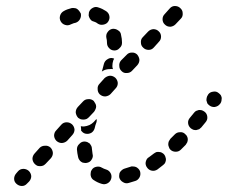

<svg xmlns="http://www.w3.org/2000/svg" viewBox="-20 -594 758 639"><path d="M35 18Q43 25 53 25Q63 25 70 17L77 10Q84 2 84 -8Q83 -18 76 -25Q68 -32 58 -32Q47 -32 40 -24L34 -17Q27 -9 27 1Q27 11 35 18ZM350 1Q353 -9 348 -18Q343 -27 333 -30Q326 -32 319 -36Q311 -41 301 -39Q290 -37 285 -28Q282 -24 282 -19Q281 -14 282 -9Q283 -4 286 0Q289 4 293 6Q305 14 319 18Q329 21 338 16Q347 11 350 1ZM446 -24Q444 -29 441 -32Q437 -36 433 -38Q428 -40 423 -40Q418 -41 414 -39Q405 -36 395 -33Q391 -32 387 -29Q383 -26 380 -22Q377 -18 377 -13Q376 -8 377 -3Q380 7 389 12Q398 18 408 15Q419 12 431 8Q440 5 445 -5Q449 -14 446 -24ZM532 -60Q533 -65 531 -70Q530 -75 527 -79Q524 -83 520 -85Q516 -88 511 -88Q506 -89 501 -88Q496 -86 492 -83Q484 -77 476 -71Q472 -69 469 -65Q466 -60 465 -55Q464 -51 465 -46Q466 -41 469 -37Q475 -28 485 -26Q495 -24 504 -30Q513 -37 522 -44Q526 -47 529 -51Q531 -55 532 -60ZM96 -48Q100 -44 105 -42Q109 -41 114 -41Q119 -41 124 -43Q128 -45 132 -49L149 -67Q156 -75 156 -85Q155 -96 148 -103Q140 -110 130 -109Q119 -109 112 -102L95 -83Q88 -75 88 -65Q89 -55 96 -48ZM251 -55Q255 -52 260 -52Q265 -51 269 -52Q280 -54 285 -63Q291 -72 288 -82Q287 -90 286 -98Q286 -103 284 -108Q282 -112 279 -116Q275 -119 271 -121Q266 -123 261 -123Q251 -123 244 -115Q236 -108 236 -97Q237 -84 240 -71Q241 -66 244 -62Q246 -58 251 -55ZM605 -130Q605 -135 603 -139Q601 -144 597 -147Q590 -155 579 -154Q569 -154 562 -147Q554 -139 547 -132Q544 -128 542 -124Q540 -119 540 -114Q540 -109 542 -105Q543 -100 547 -96Q554 -89 565 -89Q575 -89 582 -96Q590 -104 598 -112Q601 -116 603 -120Q605 -125 605 -130ZM168 -125Q176 -118 186 -118Q197 -119 204 -126L221 -145Q228 -153 228 -163Q227 -173 220 -180Q212 -187 202 -187Q191 -187 184 -179L167 -160Q160 -153 160 -142Q161 -132 168 -125ZM292 -188 301 -198Q302 -195 302 -192Q301 -189 301 -187Q297 -177 295 -167Q292 -157 284 -152Q275 -147 265 -149Q260 -150 256 -153Q253 -156 250 -159Q250 -161 250 -164Q250 -169 249 -174Q254 -173 259 -173Q269 -174 278 -178Q286 -182 292 -188ZM661 -222Q657 -225 652 -227Q647 -228 642 -228Q638 -227 633 -225Q629 -223 626 -219L612 -202Q605 -194 606 -184Q607 -174 615 -167Q619 -164 624 -162Q628 -161 633 -161Q638 -162 643 -164Q647 -167 650 -170L664 -187Q671 -195 670 -205Q669 -216 661 -222ZM240 -202Q244 -199 249 -197Q253 -196 258 -196Q263 -196 268 -198Q272 -200 276 -204L293 -222Q296 -226 298 -231Q300 -235 300 -240Q300 -245 297 -250Q295 -254 292 -258Q284 -265 274 -264Q263 -264 256 -256L239 -238Q232 -230 232 -220Q233 -210 240 -202ZM718 -268Q717 -273 715 -277Q712 -281 708 -284Q700 -291 690 -289Q679 -288 673 -280L672 -278Q669 -274 668 -269Q667 -265 667 -260Q668 -255 670 -250Q673 -246 677 -243Q685 -237 695 -238Q706 -240 712 -248L713 -249Q716 -253 717 -258Q718 -263 718 -268ZM312 -280Q320 -273 330 -273Q341 -274 348 -281L365 -300Q372 -307 372 -318Q371 -328 364 -335Q356 -342 346 -342Q336 -341 328 -334L311 -315Q304 -308 305 -297Q305 -287 312 -280ZM385 -357Q392 -350 402 -351Q413 -351 420 -359L437 -377Q444 -385 444 -395Q443 -405 436 -413Q428 -420 418 -419Q408 -419 401 -411L383 -393Q376 -385 377 -375Q377 -364 385 -357ZM338 -397Q347 -403 357 -400Q358 -400 359 -399Q359 -399 360 -399Q359 -396 357 -393Q354 -384 354 -374Q354 -369 356 -364Q350 -365 345 -364Q335 -364 326 -360Q323 -358 319 -356Q319 -358 320 -359Q320 -361 321 -363Q324 -373 326 -382Q329 -392 338 -397ZM336 -453V-452Q336 -441 343 -434Q350 -426 361 -426Q371 -426 378 -434Q386 -441 386 -451V-453Q386 -465 383 -477Q382 -488 373 -493Q365 -499 354 -498Q344 -496 338 -487Q332 -479 334 -468Q336 -461 336 -453ZM457 -435Q464 -428 475 -428Q485 -428 492 -436L509 -455Q516 -462 516 -472Q516 -483 508 -490Q501 -497 490 -497Q480 -496 473 -489L455 -470Q448 -463 449 -452Q449 -442 457 -435ZM529 -512Q536 -505 547 -505Q557 -506 564 -513L582 -532Q589 -539 588 -550Q588 -560 580 -567Q573 -574 562 -574Q552 -574 545 -566L528 -547Q521 -540 521 -530Q521 -519 529 -512ZM246 -530Q251 -539 249 -549Q247 -553 244 -557Q241 -561 237 -564Q233 -567 228 -567Q223 -568 218 -567Q202 -563 192 -557Q183 -552 180 -542Q177 -532 182 -523Q187 -514 197 -511Q207 -508 216 -513Q218 -514 221 -515Q225 -517 231 -518Q241 -521 246 -530ZM340 -522Q346 -531 344 -541Q342 -551 333 -557Q321 -565 308 -569Q298 -573 289 -568Q279 -563 276 -553Q275 -548 275 -543Q276 -538 278 -534Q280 -530 284 -526Q288 -523 293 -522Q300 -520 306 -515Q314 -510 324 -512Q335 -514 340 -522Z"/></svg>

Font: FRB American Cursive Guidelines Dashed Black
Style: Bold Italic
Weight: 900
Italic angle: -25°
Version: Version 2.0;Modular Font Editor K font №1